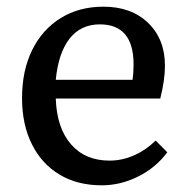

<svg xmlns="http://www.w3.org/2000/svg" viewBox="-20 -541 559 575"><path d="M285 14Q212 14 158.5 -18Q105 -50 75.5 -109Q46 -168 46 -247Q46 -330 76.5 -391.5Q107 -453 162 -487Q217 -521 290 -521Q373 -521 423.5 -472.5Q474 -424 474 -344Q474 -302 460 -246H147Q150 -158 192.5 -109Q235 -60 308 -60Q346 -60 382 -76Q418 -92 446 -120L481 -85Q447 -39 394 -12.5Q341 14 285 14ZM147 -302H377Q380 -322 380 -348Q380 -468 279 -468Q222 -468 188.5 -425.5Q155 -383 147 -302Z"/></svg>

Font: Literata 12pt
Style: Regular
Weight: 400
Designer: Latin by Veronika Burian and Jose Scaglione. Greek by Irene Vlachou. Cyrillic by Vera Evstafieva.
Foundry: TypeTogether
Version: Version 3.002